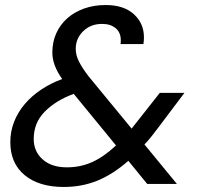

<svg xmlns="http://www.w3.org/2000/svg" viewBox="-20 -731 790 763"><path d="M459 -556Q460 -561 460 -571Q460 -602 439.5 -619Q419 -636 386 -636Q340 -636 310.5 -607Q281 -578 281 -537Q281 -512 293.5 -487Q306 -462 331 -429L503 -220Q508 -227 514 -234Q520 -241 526 -249L615 -362H713L606 -220Q593 -203 580.5 -187Q568 -171 554 -157L683 0H565L490 -92Q430 -39 368 -13.5Q306 12 233 12Q135 12 78 -35Q21 -82 21 -166Q21 -209 36 -247Q51 -285 78 -317Q105 -349 143 -374.5Q181 -400 227 -417Q188 -472 188 -522Q188 -564 203.5 -598.5Q219 -633 247 -658Q275 -683 314 -697Q353 -711 400 -711Q472 -711 512 -674.5Q552 -638 552 -583Q552 -576 551.5 -569.5Q551 -563 550 -556ZM246 -66Q300 -66 346.5 -87Q393 -108 441 -153L273 -358Q202 -332 158 -287.5Q114 -243 114 -179Q114 -129 149.5 -97.5Q185 -66 246 -66Z"/></svg>

Font: SVN-Poppins
Style: Italic
Weight: 400
Italic angle: -10°
Designer: Ninad Kale (Devanagari), Jonny Pinhorn (Latin)
Foundry: Indian Type Foundry
Version: Version 3.002 2017; ttfautohint (v1.8.3)